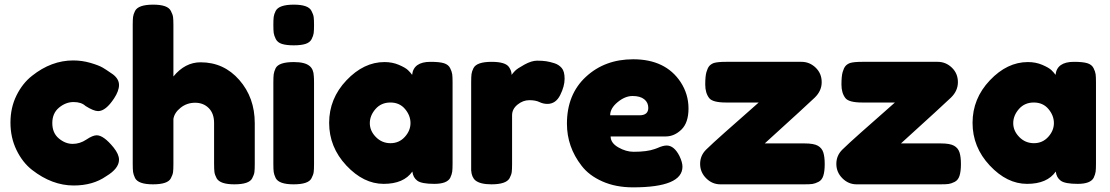

<svg xmlns="http://www.w3.org/2000/svg" viewBox="-20 -793 4775 826"><path d="M396 -211Q426 -211 469 -158Q492 -129 492 -106Q492 -68 437 -35Q380 5 297 5Q204 5 118 -62Q77 -94 51 -147.5Q25 -201 25 -265.5Q25 -330 51 -382.5Q77 -435 118 -467Q201 -533 295 -533Q333 -533 369 -522.5Q405 -512 422 -502L438 -492Q456 -480 466 -473Q492 -453 492 -427.5Q492 -402 471 -370Q435 -315 402 -315Q383 -315 348 -337Q330 -354 296.5 -354Q263 -354 234 -330Q205 -306 205 -263.5Q205 -221 233 -197.5Q261 -174 292.5 -174Q324 -174 351.5 -192.5Q379 -211 396 -211Z M843 -525Q943 -525 1009.5 -449Q1076 -373 1076 -263V-87Q1076 -64 1074.5 -52.5Q1073 -41 1065 -26Q1052 0 988 0Q927 0 912 -26Q904 -41 902.5 -53Q901 -65 901 -89V-264Q901 -305 878 -328Q855 -351 819.5 -351Q784 -351 757 -329.5Q730 -308 726 -281V-87Q726 -64 724.5 -52.5Q723 -41 715 -26Q702 0 638 0Q575 0 561 -27Q554 -42 552.5 -53Q551 -64 551 -88V-686Q551 -709 552.5 -720.5Q554 -732 561 -746Q575 -773 639 -773Q702 -773 715 -746Q723 -731 724.5 -719.5Q726 -708 726 -685V-464Q776 -525 843 -525Z M1156 -439Q1156 -462 1157.5 -473.5Q1159 -485 1166 -500Q1180 -526 1244 -526Q1292 -526 1312 -509Q1329 -495 1330 -466Q1331 -456 1331 -437V-87Q1331 -64 1329.5 -52.5Q1328 -41 1320 -26Q1307 0 1243 0Q1180 0 1166 -27Q1159 -42 1157.5 -53Q1156 -64 1156 -88ZM1166 -746Q1180 -773 1244 -773Q1307 -773 1320 -746Q1328 -731 1329.5 -719.5Q1331 -708 1331 -685Q1331 -662 1329.5 -650.5Q1328 -639 1320.5 -624.5Q1313 -610 1294 -604Q1275 -598 1243.5 -598Q1212 -598 1193 -604Q1174 -610 1166.5 -625Q1159 -640 1157.5 -651.5Q1156 -663 1156 -686Q1156 -709 1157.5 -720.5Q1159 -732 1166 -746Z M1753 -471Q1759 -527 1832 -527Q1871 -527 1890 -521Q1909 -515 1916.5 -500Q1924 -485 1925.5 -473.5Q1927 -462 1927 -439V-89Q1927 -66 1925.5 -54.5Q1924 -43 1917 -28Q1903 -2 1848.5 -2Q1794 -2 1775.5 -15.5Q1757 -29 1754 -55Q1717 -2 1630.5 -2Q1544 -2 1470 -81Q1396 -160 1396 -264.5Q1396 -369 1470.5 -447.5Q1545 -526 1634 -526Q1668 -526 1696 -514Q1724 -502 1735 -491.5Q1746 -481 1753 -471ZM1571 -263Q1571 -230 1597 -203.5Q1623 -177 1660 -177Q1697 -177 1721.5 -204Q1746 -231 1746 -263.5Q1746 -296 1722.5 -324Q1699 -352 1659.5 -352Q1620 -352 1595.5 -324Q1571 -296 1571 -263Z M2335 -346Q2317 -346 2300.5 -354Q2284 -362 2257 -362Q2230 -362 2206.5 -343Q2183 -324 2183 -297V-87Q2183 -64 2181.5 -52.5Q2180 -41 2172 -26Q2157 0 2094 0Q2046 0 2025 -17Q2009 -31 2007 -60Q2007 -70 2007 -89V-440Q2007 -463 2008.5 -474.5Q2010 -486 2017 -500Q2031 -527 2095 -527Q2155 -527 2170 -504Q2181 -488 2181 -471Q2186 -478 2195.5 -488Q2205 -498 2236 -515Q2267 -532 2290.5 -532Q2314 -532 2330 -529.5Q2346 -527 2365 -521Q2384 -515 2396.5 -500.5Q2409 -486 2409 -454Q2409 -422 2390 -384Q2371 -346 2335 -346Z M2844 -206H2607Q2607 -178 2640 -159Q2673 -140 2706 -140Q2764 -140 2797 -152L2808 -156Q2832 -167 2848 -167Q2880 -167 2903 -122Q2916 -95 2916 -76Q2916 13 2703 13Q2629 13 2571.5 -12.5Q2514 -38 2482 -80Q2419 -161 2419 -261Q2419 -387 2500.5 -462.5Q2582 -538 2704 -538Q2843 -538 2908 -440Q2942 -388 2942 -326.5Q2942 -265 2911.5 -235.5Q2881 -206 2844 -206ZM2731 -297Q2769 -297 2769 -329Q2769 -352 2751.5 -366Q2734 -380 2701.5 -380Q2669 -380 2637 -353.5Q2605 -327 2605 -297Z M3270 -176H3441Q3481 -176 3498.5 -166Q3516 -156 3522 -137Q3528 -118 3528 -87Q3528 -56 3522 -37Q3516 -18 3501 -10.5Q3486 -3 3474.5 -1.5Q3463 0 3440 0H3079Q3044 0 3018 -26Q2992 -52 2992 -88Q2992 -124 3018 -149.5Q3044 -175 3098 -223Q3152 -271 3196 -309.5Q3240 -348 3244 -352H3103Q3046 -352 3031 -371Q3014 -393 3014 -429Q3014 -465 3019 -482.5Q3024 -500 3031 -508.5Q3038 -517 3051 -522Q3068 -527 3103 -527H3428Q3463 -527 3489 -502Q3515 -477 3515 -439.5Q3515 -402 3485 -373Q3455 -344 3270 -176Z M3856 -176H4027Q4067 -176 4084.5 -166Q4102 -156 4108 -137Q4114 -118 4114 -87Q4114 -56 4108 -37Q4102 -18 4087 -10.5Q4072 -3 4060.5 -1.5Q4049 0 4026 0H3665Q3630 0 3604 -26Q3578 -52 3578 -88Q3578 -124 3604 -149.5Q3630 -175 3684 -223Q3738 -271 3782 -309.5Q3826 -348 3830 -352H3689Q3632 -352 3617 -371Q3600 -393 3600 -429Q3600 -465 3605 -482.5Q3610 -500 3617 -508.5Q3624 -517 3637 -522Q3654 -527 3689 -527H4014Q4049 -527 4075 -502Q4101 -477 4101 -439.5Q4101 -402 4071 -373Q4041 -344 3856 -176Z M4521 -471Q4527 -527 4600 -527Q4639 -527 4658 -521Q4677 -515 4684.5 -500Q4692 -485 4693.5 -473.5Q4695 -462 4695 -439V-89Q4695 -66 4693.5 -54.5Q4692 -43 4685 -28Q4671 -2 4616.5 -2Q4562 -2 4543.5 -15.5Q4525 -29 4522 -55Q4485 -2 4398.5 -2Q4312 -2 4238 -81Q4164 -160 4164 -264.5Q4164 -369 4238.5 -447.5Q4313 -526 4402 -526Q4436 -526 4464 -514Q4492 -502 4503 -491.5Q4514 -481 4521 -471ZM4339 -263Q4339 -230 4365 -203.5Q4391 -177 4428 -177Q4465 -177 4489.5 -204Q4514 -231 4514 -263.5Q4514 -296 4490.5 -324Q4467 -352 4427.5 -352Q4388 -352 4363.5 -324Q4339 -296 4339 -263Z"/></svg>

Font: Fredoka One
Style: Regular
Weight: 400
Version: Version 1.001;April 7, 2020;FontCreator 12.0.0.2522 64-bit